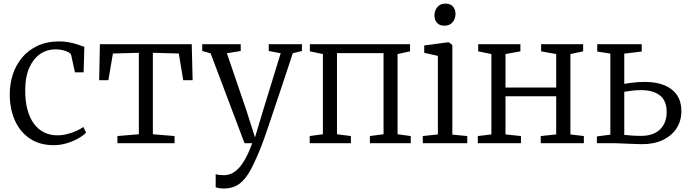

<svg xmlns="http://www.w3.org/2000/svg" viewBox="-20 -792 3818 1062"><path d="M278 11Q199 11 144.8 -25.8Q90.5 -62.5 62.5 -125.5Q34.5 -188.5 34 -267.5Q33.5 -326.5 50.8 -379.8Q68 -433 102.5 -474Q137 -515 188.5 -539Q240 -563 308.5 -563Q337 -563 364 -557.5Q391 -552 412.5 -545Q434 -538 446.5 -533L442.5 -392H394.5L373.5 -488Q372 -495.5 359.8 -502.5Q347.5 -509.5 328.5 -514.2Q309.5 -519 287.5 -519Q238 -519 200.2 -492Q162.5 -465 141 -415Q119.5 -365 119.5 -296Q119 -232.5 132 -185Q145 -137.5 168.8 -106.2Q192.5 -75 225 -59.2Q257.5 -43.5 295.5 -43.5Q325.5 -43.5 353.2 -50.8Q381 -58 403.5 -68.5Q426 -79 441 -89.5L456 -58.5Q438 -40 409.2 -24.2Q380.5 -8.5 346.2 1.2Q312 11 278 11Z M629.5 0V-39.5L748 -49.5V-500L604.5 -496L579.5 -348.5H528.5L532.5 -547.5H1040.5L1045.5 -348.5H993.5L969 -496L825.5 -500V-49.5L945.5 -39.5V0Z M1217.5 250.5Q1203.5 250.5 1191.2 248.5Q1179 246.5 1173 243.5V171Q1179 174 1192.2 175.5Q1205.5 177 1218.5 177Q1238 177 1257.8 169Q1277.5 161 1297.2 141.5Q1317 122 1336.5 87.2Q1356 52.5 1375 0H1332.5L1145 -497L1098.5 -510V-547.5H1311.5V-510L1235 -497.5L1343 -181L1390.5 -32L1435.5 -182L1532.5 -497.5L1466.5 -510V-547.5H1650V-510L1599.5 -497.5Q1566 -395.5 1539.8 -317.2Q1513.5 -239 1494.2 -181.5Q1475 -124 1461.5 -84.2Q1448 -44.5 1439.2 -20Q1430.5 4.5 1425.5 16.5Q1395 94 1367.2 146Q1339.5 198 1304.8 224.2Q1270 250.5 1217.5 250.5Z M1693 0V-39.5L1766 -49.5V-493L1694 -508V-547.5H2248V-508L2179 -493V-49.5L2252 -39.5V0H2026V-39.5L2101.5 -49.5V-498H1844V-49.5L1921 -39.5V0Z M2318.5 0V-39.5L2402 -48.5V-483L2326.5 -500V-540.5L2458 -558H2463L2482 -543V-47.5L2564.5 -39.5V0ZM2437.5 -650Q2411 -650 2397 -665.8Q2383 -681.5 2383 -707Q2383 -732 2398.5 -752Q2414 -772 2444 -772H2445Q2471 -772 2485.2 -756Q2499.5 -740 2499.5 -715Q2499.5 -689.5 2484 -669.8Q2468.5 -650 2438.5 -650Z M2623 0V-39.5L2698 -48.5V-493L2625 -508V-547.5H2858.5V-508L2776 -493V-308H3056.5V-493L2973 -508V-547.5H3205.5V-508L3135 -493V-48.5L3209.5 -39.5V0H2971V-39.5L3056.5 -48.5V-259.5H2776V-48.5L2861.5 -39.5V0Z M3281.5 0V-37.5L3356 -47V-495.5L3283.5 -507V-547.5H3529.5V-507L3433 -495.5V-328Q3448 -331 3466.5 -333.5Q3485 -336 3505.5 -337.5Q3526 -339 3545.5 -339Q3611 -339 3656.5 -319.8Q3702 -300.5 3725.5 -264.5Q3749 -228.5 3749 -178Q3749 -124 3722.5 -82.8Q3696 -41.5 3647.2 -18Q3598.5 5.5 3531.5 5.5Q3517 5.5 3495.8 4.5Q3474.5 3.5 3451.2 2.8Q3428 2 3407.5 1Q3387 0 3374 0ZM3525.5 -40.5Q3594 -40.5 3630.8 -76.2Q3667.5 -112 3667.5 -172.5Q3667.5 -235.5 3629.8 -264.5Q3592 -293.5 3527 -293.5Q3503.5 -293.5 3477.8 -290.8Q3452 -288 3433 -284.5V-46Q3451.5 -44 3475.5 -42.2Q3499.5 -40.5 3525.5 -40.5Z"/></svg>

Font: Merriweather 36pt Light
Style: Regular
Weight: 300
Designer: Eben Sorkin
Foundry: Eben Sorkin
Version: Version 2.100